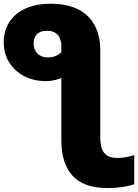

<svg xmlns="http://www.w3.org/2000/svg" viewBox="-34 -806 725 1008"><path d="M582.4 23.2Q608 23.2 630.5 18.6Q653 14 670.8 8.2V161.2Q641.6 171.2 604.5 176.3Q567.4 181.4 531.8 181.4Q405.8 181.4 346.9 116.7Q288 52 288 -69.2V-562.8Q288 -587.6 279.8 -606.1Q271.6 -624.6 255 -634.5Q238.4 -644.4 213 -644.4Q177.8 -644.4 160.1 -626.3Q142.4 -608.2 142.4 -577.6Q142.4 -545 162.9 -524.7Q183.4 -504.4 218.6 -504.4Q253 -504.4 279.5 -524.5Q306 -544.6 321.4 -583.8L407.8 -541.6Q374.8 -457.2 324.1 -418.7Q273.4 -380.2 205.8 -380.2Q142.8 -380.2 92.9 -406.3Q43 -432.4 14.3 -478.3Q-14.4 -524.2 -14.4 -584Q-14.4 -642.8 13.8 -688.2Q42 -733.6 97.3 -760Q152.6 -786.4 233.2 -786.4Q315.2 -786.4 373.2 -758.3Q431.2 -730.2 461.8 -675.3Q492.4 -620.4 492.4 -540.8V-83.8Q492.4 -31.2 512.4 -4Q532.4 23.2 582.4 23.2Z"/></svg>

Font: Unbounded
Style: Regular
Weight: 400
Designer: Luke Prowse, Jean-Baptiste Morizot, Fátima Lázaro, Florian Runge
Foundry: NaN
Version: Version 1.701;gftools[0.9.28.dev5+ged2979d]